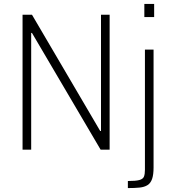

<svg xmlns="http://www.w3.org/2000/svg" viewBox="-20 -763 887 979"><path d="M95 0V-688H143L491 -95H495V-688H539V0H493L143 -595H139V0ZM716 -676V-743H766V-676ZM632 196V160Q672 160 690.5 155Q709 150 714 137.5Q719 125 719 103V-510H763V91Q763 128 755.5 149.5Q748 171 732 181Q716 191 691.5 193.5Q667 196 632 196Z"/></svg>

Font: Saira SemiCondensed ExtraLight
Style: Regular
Weight: 250
Width: 4
Designer: Hector Gatti with collaboration of the Omnibus-Type team
Foundry: Omnibus-Type
Version: Version 1.101